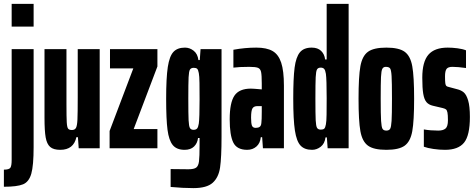

<svg xmlns="http://www.w3.org/2000/svg" viewBox="-31 -763 2451 988"><path d="M29 -626V-743H142V-626ZM29 60V-510H142V-6Q142 89 130 131Q118 173 87.5 185.5Q57 198 -11 198V110Q16 110 22.5 100Q29 90 29 60Z M198 -156V-510H311V-227Q311 -159 312.5 -133.5Q314 -108 319.5 -101Q325 -94 339 -94Q354 -94 360 -105Q366 -116 367.5 -148Q369 -180 369 -264V-510H482V0H374L370 -57H362Q348 8 279 8Q244 8 227 -7Q210 -22 204 -56Q198 -90 198 -156Z M533 0V-89L655 -411H535V-510H779V-421L657 -99H779V0Z M847 199V107L938 108Q967 108 978.5 99.5Q990 91 993 67.5Q996 44 996 -18V-53H988Q985 -26 967.5 -9Q950 8 919 8Q878 8 858 -16.5Q838 -41 831 -95Q824 -149 824 -254Q824 -363 832.5 -418.5Q841 -474 861.5 -496Q882 -518 921 -518Q945 -518 965.5 -502Q986 -486 990 -454H997L1001 -510H1109V-60Q1109 47 1101.5 98.5Q1094 150 1063.5 177.5Q1033 205 964 205Q911 205 847 199ZM992 -127Q996 -156 996 -252Q996 -300 995.5 -336Q995 -372 992 -387Q989 -404 983.5 -409Q978 -414 966 -414Q952 -414 946.5 -405Q941 -396 939.5 -365.5Q938 -335 938 -255Q938 -175 939.5 -144Q941 -113 946.5 -104Q952 -95 965 -95Q977 -95 983 -101.5Q989 -108 992 -127Z M1151 -149Q1151 -235 1175.5 -271Q1200 -307 1260 -307Q1272 -307 1316 -303V-333Q1316 -376 1312.5 -392.5Q1309 -409 1296.5 -414Q1284 -419 1252 -419Q1200 -419 1170 -415V-507Q1230 -518 1288 -518Q1341 -518 1371.5 -500.5Q1402 -483 1416 -440.5Q1430 -398 1430 -322V0H1322L1318 -57H1311Q1308 -26 1288.5 -9Q1269 8 1241 8Q1188 8 1169.5 -29.5Q1151 -67 1151 -149ZM1314 -131Q1316 -146 1316 -188V-217H1294Q1275 -217 1268 -205Q1261 -193 1261 -157Q1261 -128 1265.5 -116.5Q1270 -105 1285 -105Q1298 -105 1305.5 -110.5Q1313 -116 1314 -131Z M1478 -256Q1478 -361 1485 -415Q1492 -469 1512 -493.5Q1532 -518 1573 -518Q1604 -518 1621.5 -501Q1639 -484 1642 -457H1650V-743H1763V0H1655L1651 -56H1644Q1640 -24 1619.5 -8Q1599 8 1575 8Q1536 8 1515.5 -14Q1495 -36 1486.5 -91.5Q1478 -147 1478 -256ZM1646 -123Q1649 -138 1649.5 -174Q1650 -210 1650 -258Q1650 -354 1646 -383Q1643 -402 1637 -408.5Q1631 -415 1619 -415Q1606 -415 1600.5 -406Q1595 -397 1593.5 -366Q1592 -335 1592 -255Q1592 -175 1593.5 -144.5Q1595 -114 1600.5 -105Q1606 -96 1620 -96Q1632 -96 1637.5 -101Q1643 -106 1646 -123Z M1814 -255Q1814 -369 1823.5 -422Q1833 -475 1862.5 -496.5Q1892 -518 1957 -518Q2022 -518 2051.5 -496.5Q2081 -475 2090.5 -422Q2100 -369 2100 -255Q2100 -141 2090.5 -88Q2081 -35 2051.5 -13.5Q2022 8 1957 8Q1892 8 1862.5 -13.5Q1833 -35 1823.5 -88Q1814 -141 1814 -255ZM1986 -255Q1986 -340 1984 -372Q1982 -404 1976 -411.5Q1970 -419 1954 -419Q1942 -419 1936.5 -409Q1931 -399 1929.5 -366.5Q1928 -334 1928 -255Q1928 -173 1930 -141Q1932 -109 1937.5 -100Q1943 -91 1957 -91Q1971 -91 1976.5 -100Q1982 -109 1984 -141Q1986 -173 1986 -255Z M2150 -8V-97Q2166 -94 2186 -92.5Q2206 -91 2224 -91Q2249 -91 2261.5 -101.5Q2274 -112 2274 -144Q2274 -172 2271.5 -184Q2269 -196 2264 -200Q2259 -204 2247 -207L2196 -219Q2175 -224 2163.5 -237.5Q2152 -251 2147 -280Q2142 -309 2142 -363Q2142 -445 2173.5 -481.5Q2205 -518 2273 -518Q2297 -518 2323.5 -514.5Q2350 -511 2367 -504V-413Q2325 -419 2297 -419Q2275 -419 2267 -408.5Q2259 -398 2259 -370Q2259 -345 2260.5 -334.5Q2262 -324 2266 -320.5Q2270 -317 2280 -315L2321 -304Q2342 -299 2355.5 -287.5Q2369 -276 2378 -246Q2387 -216 2387 -161Q2387 -66 2357 -29Q2327 8 2259 8Q2230 8 2199.5 3.5Q2169 -1 2150 -8Z"/></svg>

Font: Saira Ultra Condensed ExtraBold
Style: Regular
Weight: 800
Width: 1
Designer: Hector Gatti with collaboration of the Omnibus-Type team
Foundry: Omnibus-Type
Version: Version 1.001; ttfautohint (v1.8)